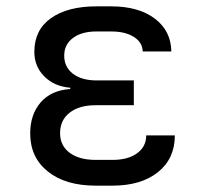

<svg xmlns="http://www.w3.org/2000/svg" viewBox="-20 -577 640 604"><path d="M334 7H281Q186 7 130.5 -37.5Q75 -82 75 -157Q75 -217 108 -255Q141 -293 201 -297V-301Q151 -305 119.5 -336.5Q88 -368 88 -414Q88 -483 140.5 -520Q193 -557 283 -557H330Q416 -557 467 -518.5Q518 -480 519 -415H429Q428 -444 401 -461Q374 -478 330 -478H283Q237 -478 209.5 -457.5Q182 -437 182 -402Q182 -366 209.5 -345Q237 -324 284 -324H401V-246H281Q229 -246 199 -222.5Q169 -199 169 -158Q169 -119 199 -96.5Q229 -74 281 -74H334Q383 -74 411.5 -95Q440 -116 440 -151H530Q530 -78 477 -35.5Q424 7 334 7Z"/></svg>

Font: JetBrainsMonoNL NF
Style: Regular
Weight: 400
Designer: Philipp Nurullin, Konstantin Bulenkov
Foundry: JetBrains
Version: Version 2.304; ttfautohint (v1.8.4.7-5d5b);Nerd Fonts 3.2.1